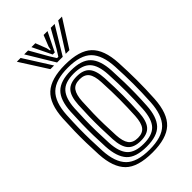

<svg xmlns="http://www.w3.org/2000/svg" viewBox="-241 -868 957 957"><g transform="rotate(-45 237.5 -389.5)"><path d="M238.1 9.2Q134.9 9.2 90.8 -34.7Q46.8 -78.5 41.5 -173.6Q39.2 -217.9 38.3 -258.5Q37.4 -299.1 38.2 -340.3Q39.1 -381.4 41.5 -427.1Q47.1 -525.3 93.3 -567.3Q139.4 -609.2 238.1 -609.2Q338.4 -609.2 383.6 -566.6Q428.7 -524 433.9 -426.9Q437.3 -362.6 437.6 -302Q437.8 -241.3 433.9 -173.6Q428.1 -75.3 382.4 -33Q336.7 9.2 238.1 9.2ZM238.1 -11.4Q325.6 -11.4 364.3 -50.2Q403.1 -89 408.2 -175.1Q412 -242.6 411.9 -300.6Q411.7 -358.7 408.2 -425.6Q403.6 -510.5 365.3 -549.6Q327 -588.6 238.1 -588.6Q151.1 -588.6 111.7 -550.6Q72.2 -512.5 67.2 -425.6Q64.5 -375.7 63.8 -334.9Q63.1 -294.2 64.1 -255.9Q65.1 -217.7 67.2 -174.9Q71.8 -89.3 110.5 -50.3Q149.2 -11.4 238.1 -11.4ZM238.1 -31.9Q161.9 -31.9 129.4 -66.8Q97 -101.7 92.8 -177.2Q90.4 -221.2 89.6 -260.7Q88.8 -300.2 89.7 -340Q90.6 -379.7 92.9 -424.1Q97.4 -501.6 131.2 -534.8Q165.1 -568.1 238.1 -568.1Q312.9 -568.1 345.6 -533.9Q378.3 -499.8 382.4 -424.5Q384.9 -377.1 385.7 -337.4Q386.5 -297.7 385.7 -259.2Q385 -220.7 382.4 -176.5Q378.1 -101.6 345.6 -66.7Q313.1 -31.9 238.1 -31.9ZM238.1 -52.6Q298.1 -52.6 325.5 -81.8Q352.9 -111.1 356.9 -179.1Q360.3 -238.9 360.4 -295.9Q360.5 -352.9 356.9 -421.9Q353.3 -490 325.6 -518.7Q297.8 -547.4 238.1 -547.4Q175.7 -547.4 149 -517.1Q122.3 -486.8 118.5 -421.7Q116.4 -382 115.5 -343.5Q114.6 -304.9 115.3 -264.4Q116.1 -223.9 118.5 -178Q122.3 -111.5 149.6 -82Q177 -52.6 238.1 -52.6ZM238.1 -73.1Q190.9 -73.1 169.1 -97.8Q147.3 -122.4 144.2 -179Q142.1 -222.5 141.2 -261.5Q140.3 -300.6 141.1 -339.5Q141.9 -378.5 144.2 -420.8Q147.5 -478.3 169.6 -502.6Q191.8 -526.9 238.1 -526.9Q284.9 -526.9 306.6 -502.4Q328.2 -477.9 331.1 -421.2Q334.8 -351.9 334.7 -295.5Q334.5 -239.1 331.1 -179.8Q327.8 -123 306.4 -98.1Q284.9 -73.1 238.1 -73.1ZM238.1 -93.7Q271.8 -93.7 287.3 -114.3Q302.7 -134.8 305.4 -181.2Q308.4 -237 308.8 -292.1Q309.2 -347.3 305.4 -419.9Q303.1 -465.3 287.7 -485.8Q272.2 -506.3 238.1 -506.3Q202.7 -506.3 187.6 -485Q172.5 -463.7 170 -419.5Q167.7 -375.4 166.8 -337.5Q166 -299.7 166.9 -262Q167.8 -224.3 170 -180.3Q172.5 -135.5 187.9 -114.6Q203.3 -93.7 238.1 -93.7ZM79.2 -789.3H105.9L197.3 -644.8H171.4ZM131.1 -789.3H158.6L211.5 -696.1L233.8 -660.4H243L265.3 -696L318.1 -789.3H345.7L258.3 -644.8H218.4ZM182.1 -789.3H209.7L232.2 -731.2L236.2 -712.2H240.6L244.7 -731.2L267.9 -789.3H295.4L259.8 -717.2L245.8 -688.3H231L217.2 -717.2ZM370.8 -789.3H397.5L305.4 -644.8H279.4Z"/></g></svg>

Font: Big Shoulders Inline Text SC Thin
Style: Regular
Weight: 100
Designer: Patric King
Foundry: XO Type Co
Version: Version 2.002